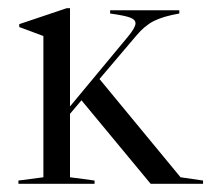

<svg xmlns="http://www.w3.org/2000/svg" viewBox="-20 -449 516 469"><path d="M151 -16 211 -8V0H25V-8L86 -16V-361L27 -383V-390L143 -429H151V-189L293 -360Q311 -382 311 -392Q311 -401 298 -406Q285 -411 249 -416V-424H418V-416Q378 -409 355.5 -397.5Q333 -386 313 -362L223 -256L421 -16L476 -8V0H348L179 -204L151 -171Z"/></svg>

Font: Libre Caslon Display
Style: Regular
Weight: 400
Designer: Pablo Impallari, Rodrigo Fuenzalida
Foundry: Pablo Impallari, Rodrigo Fuenzalida
Version: Version 1.002